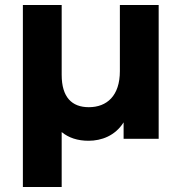

<svg xmlns="http://www.w3.org/2000/svg" viewBox="-20 -558 730 772"><path d="M462 -538V-272C462 -173 410 -127 337 -127C269 -127 228 -167 228 -257V-538H72V194H228V-27C256 -4 292 8 336 8C388 8 443 -12 477 -66V0H618V-538Z"/></svg>

Font: AWKNG-Font
Style: Bold
Weight: 700
Designer: Awakening Church
Foundry: Awakening Church
Version: Version 1.700;PS 001.700;hotconv 1.0.88;makeotf.lib2.5.64775